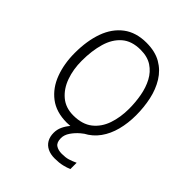

<svg xmlns="http://www.w3.org/2000/svg" viewBox="-244 -797 1165 1165"><g transform="rotate(45 338.5 -214.5)"><path d="M542 155V209Q522.5 217.5 495 224.2Q467.5 231 428.5 231Q393.5 231 367.8 218.5Q342 206 328.2 182Q314.5 158 314.5 125Q314.5 97 326.2 71.5Q338 46 357.2 23.8Q376.5 1.5 399.5 -16.5Q422.5 -34.5 445 -46L482 -23Q458.5 -10.5 432 12Q405.5 34.5 387 61.8Q368.5 89 368.5 116.5Q368.5 153 388.2 166.8Q408 180.5 439.5 180.5Q472.5 180.5 494.2 173.8Q516 167 542 155ZM327.5 25.5Q236.5 25.5 177.8 -19.5Q119 -64.5 90.8 -140.2Q62.5 -216 62.5 -308Q62.5 -412.5 91 -491.5Q119.5 -570.5 178.5 -615.2Q237.5 -660 327.5 -660Q401.5 -660 452.5 -630.5Q503.5 -601 534.8 -550.2Q566 -499.5 579.8 -435.8Q593.5 -372 593.5 -303.5Q593.5 -236 578 -176.5Q562.5 -117 530 -71.8Q497.5 -26.5 447.2 -0.5Q397 25.5 327.5 25.5ZM324 -33.5Q401 -33.5 447.5 -70.2Q494 -107 514.8 -168Q535.5 -229 535.5 -301Q535.5 -357 525.8 -411Q516 -465 492.8 -508.8Q469.5 -552.5 430.2 -578.5Q391 -604.5 332 -604.5Q256 -604.5 210.8 -565.2Q165.5 -526 145.8 -458.2Q126 -390.5 126 -304Q126 -231 148 -169.5Q170 -108 214.2 -70.8Q258.5 -33.5 324 -33.5Z"/></g></svg>

Font: Grandstander Thin ExtraLight
Style: Regular
Weight: 250
Version: Version 1.200